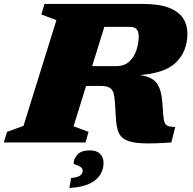

<svg xmlns="http://www.w3.org/2000/svg" viewBox="-50 -727 985 980"><path d="M325.5 -82.5 402 -54 386.5 0H-30.5L-14 -54L70 -84.5L238 -624.5L161 -653L177 -707H677Q761 -707 811.2 -687.8Q861.5 -668.5 884 -634.5Q906.5 -600.5 906.5 -555.5Q906.5 -467.5 851 -410.8Q795.5 -354 664.5 -344Q728.5 -334 751.2 -301.2Q774 -268.5 778.5 -205L782.5 -148.5Q784.5 -118.5 789.5 -103.8Q794.5 -89 807.2 -84Q820 -79 844.5 -79L824.5 0Q730 7 674.5 4.2Q619 1.5 591.2 -13Q563.5 -27.5 553.8 -54.8Q544 -82 541.5 -124L537.5 -192Q535.5 -228.5 530.2 -249.5Q525 -270.5 509.2 -279.5Q493.5 -288.5 459 -288.5H389.5ZM543 -389.5Q585 -389.5 610.2 -413.2Q635.5 -437 646.8 -472.2Q658 -507.5 658 -542Q658 -590 614 -590H482.5L420.5 -389.5ZM326 106.5Q326 82.5 345.8 61.5Q365.5 40.5 408.5 40.5Q442.5 40.5 460.5 57.8Q478.5 75 478.5 106Q478.5 135 462.8 162.8Q447 190.5 409 209.5Q371 228.5 304 232.5L313 181.5Q348.5 178 360.2 168Q372 158 372 145Q372 131.5 360.5 124.8Q349 118 337.5 114.2Q326 110.5 326 106.5Z"/></svg>

Font: Newsreader 6pt ExtraBold
Style: Italic
Weight: 800
Italic angle: -17°
Designer: Hugues Gentile
Foundry: Production Type
Version: Version 1.003; ttfautohint (v1.8.3)